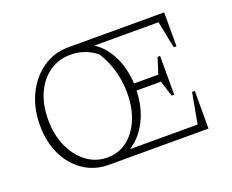

<svg xmlns="http://www.w3.org/2000/svg" viewBox="-106 -821 1203 996"><g transform="rotate(-20 495.5 -322.5)"><path d="M768 -226 740 -313H606Q603 -220 566.5 -148.5Q530 -77 470 -39H843L874 -208H889V0H339Q262 0 201.5 -40.5Q141 -81 107 -152Q73 -223 73 -314Q73 -408 109 -483Q145 -558 208 -601.5Q271 -645 351 -645H879V-458H864L834 -607H480Q535 -571 568 -505Q601 -439 606 -352H740L768 -440H782V-226ZM123 -327Q123 -244 152.5 -178.5Q182 -113 232.5 -75.5Q283 -38 346 -38Q408 -38 455 -73.5Q502 -109 529 -172.5Q556 -236 556 -318Q556 -446 490 -554Q428 -605 347 -605Q281 -605 230.5 -570Q180 -535 151.5 -472.5Q123 -410 123 -327Z"/></g></svg>

Font: Piazzolla SC ExtraLight
Style: Regular
Weight: 200
Designer: Juan Pablo del Peral
Foundry: Huerta Tipografica
Version: Version 1.330